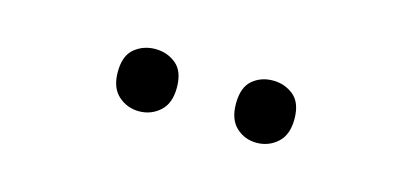

<svg xmlns="http://www.w3.org/2000/svg" viewBox="-27 -828 635 295"><g transform="rotate(15 290.0 -680.5)"><path d="M149 -681Q149 -707 163 -718.5Q177 -730 196 -730Q215 -730 229 -718.5Q243 -707 243 -681Q243 -656 229 -643.5Q215 -631 196 -631Q177 -631 163 -643.5Q149 -656 149 -681ZM337 -681Q337 -707 350.5 -718.5Q364 -730 383 -730Q402 -730 416 -718.5Q430 -707 430 -681Q430 -656 416 -643.5Q402 -631 383 -631Q364 -631 350.5 -643.5Q337 -656 337 -681Z"/></g></svg>

Font: Noto IKEA Latin
Style: Regular
Weight: 400
Designer: Monotype Design Team
Foundry: Monotype Imaging Inc.
Version: Version 1.0